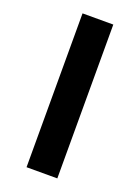

<svg xmlns="http://www.w3.org/2000/svg" viewBox="-136 -760 597 821"><g transform="rotate(20 163.0 -350.0)"><path d="M93 -700H233V0H93Z"/></g></svg>

Font: Moderustic SemiBold
Style: Regular
Weight: 600
Designer: Tural Alisoy
Foundry: TAFT Foundry
Version: Version 2.120